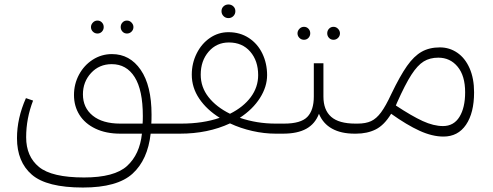

<svg xmlns="http://www.w3.org/2000/svg" viewBox="-20 -598 2207 859"><path d="M758 0H654Q641 117 573 179Q505 241 351 241Q189 241 122.5 183.5Q56 126 56 20Q56 -69 96 -159L128 -148Q97 -68 97 16Q97 102 154.5 149Q212 196 356 196Q492 196 548.5 144.5Q605 93 615 0H518Q454 0 407 -22.5Q360 -45 335.5 -84Q311 -123 311 -173Q311 -222 333.5 -264Q356 -306 395 -331Q434 -356 481 -356Q561 -356 609.5 -285.5Q658 -215 658 -85Q658 -58 657 -45H762L778 -23ZM518 -45H618Q619 -56 619 -79Q619 -195 582.5 -253Q546 -311 480 -311Q424 -311 387.5 -271.5Q351 -232 351 -176Q351 -116 395 -80.5Q439 -45 518 -45ZM387 -477Q387 -488 395.5 -497Q404 -506 416 -506Q428 -506 436 -497.5Q444 -489 444 -477Q444 -465 436 -456.5Q428 -448 416 -448Q404 -448 395.5 -456.5Q387 -465 387 -477ZM520 -477Q520 -489 528 -497.5Q536 -506 548 -506Q560 -506 568.5 -497Q577 -488 577 -477Q577 -465 568.5 -456.5Q560 -448 548 -448Q536 -448 528 -456.5Q520 -465 520 -477Z M1266 -23 1246 0H1213Q1162 0 1109 -12Q1056 -24 1009 -46Q910 0 785 0H758L738 -23L762 -45H790Q888 -45 963 -71Q905 -107 871.5 -156.5Q838 -206 838 -264Q838 -315 860 -359Q882 -403 919.5 -428.5Q957 -454 1002 -454Q1054 -454 1093.5 -428Q1133 -402 1154 -358Q1175 -314 1175 -262Q1175 -210 1143 -159.5Q1111 -109 1053 -71Q1129 -45 1213 -45H1250ZM1009 -89Q1069 -119 1102 -163.5Q1135 -208 1135 -262Q1135 -326 1099.5 -367Q1064 -408 1004 -408Q949 -408 913.5 -367Q878 -326 878 -264Q878 -208 913 -163.5Q948 -119 1009 -89ZM971 -548Q971 -561 980 -569.5Q989 -578 1002 -578Q1015 -578 1024 -569.5Q1033 -561 1033 -548Q1033 -535 1024 -526Q1015 -517 1002 -517Q989 -517 980 -526Q971 -535 971 -548Z M1586 -23 1566 0Q1506 0 1465.5 -22.5Q1425 -45 1407 -89Q1390 -44 1350.5 -22Q1311 0 1246 0L1226 -23L1251 -45Q1326 -45 1355 -75Q1384 -105 1384 -166V-315H1427V-166Q1427 -106 1461.5 -75.5Q1496 -45 1570 -45ZM1311 -449Q1311 -460 1319.5 -469Q1328 -478 1340 -478Q1352 -478 1360 -469.5Q1368 -461 1368 -449Q1368 -437 1360 -428.5Q1352 -420 1340 -420Q1328 -420 1319.5 -428.5Q1311 -437 1311 -449ZM1444 -449Q1444 -461 1452 -469.5Q1460 -478 1472 -478Q1484 -478 1492.5 -469Q1501 -460 1501 -449Q1501 -437 1492.5 -428.5Q1484 -420 1472 -420Q1460 -420 1452 -428.5Q1444 -437 1444 -449Z M2101 -185Q2101 -93 2065 -40Q2029 13 1964 13Q1914 13 1857 -13Q1800 -39 1730 -89Q1699 -38 1661 -19Q1623 0 1573 0H1566L1546 -23L1570 -45H1580Q1616 -45 1640 -56Q1664 -67 1685 -95.5Q1706 -124 1731 -178Q1770 -259 1801 -303Q1832 -347 1866.5 -366.5Q1901 -386 1948 -386Q1991 -386 2026 -362Q2061 -338 2081 -292.5Q2101 -247 2101 -185ZM2061 -185Q2061 -259 2027.5 -299.5Q1994 -340 1941 -340Q1903 -340 1875.5 -323Q1848 -306 1820.5 -263.5Q1793 -221 1756 -138Q1752 -130 1751 -126Q1822 -79 1871 -56.5Q1920 -34 1962 -34Q2010 -34 2035.5 -75Q2061 -116 2061 -185Z"/></svg>

Font: FiraGO ExtraLight
Style: Regular
Weight: 200
Designer: bBox Type
Foundry: bBox Type GmbH
Version: Version 1.001